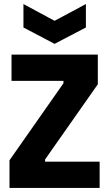

<svg xmlns="http://www.w3.org/2000/svg" viewBox="-20 -930 540 950"><path d="M27 0V-137L294 -518V-530H37V-660H464V-513L203 -141V-130H473V0ZM96 -910 250 -827 405 -910V-794L250 -713L96 -794Z"/></svg>

Font: Bricolage Grotesque SemiCondensed ExtraBold
Style: Regular
Weight: 800
Width: 4
Designer: Mathieu Triay
Foundry: Atelier Triay
Version: Version 1.001;gftools[0.9.33.dev8+g029e19f]